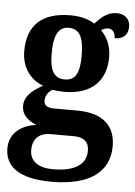

<svg xmlns="http://www.w3.org/2000/svg" viewBox="-56 -621 635 900"><g transform="rotate(5 261.5 -171.0)"><path d="M220 236C405 236 492 163 492 45C492 -48 436 -107 311 -107H203C172 -107 155 -117 155 -140C155 -165 172 -186 189 -194C200 -191 228 -189 242 -189C377 -189 439 -263 439 -368C439 -427 417 -465 390 -492C399 -497 409 -503 424 -503C441 -503 457 -488 457 -460C504 -460 520 -488 520 -520C520 -551 499 -578 458 -578C411 -578 382 -548 356 -520C327 -538 290 -549 242 -549C104 -549 40 -481 40 -364C40 -284 83 -231 142 -209C90 -180 57 -151 57 -107C57 -60 93 -37 127 -23C54 -14 1 28 1 98C1 187 73 236 220 236ZM240 -247C185 -247 169 -292 169 -364C169 -439 185 -490 239 -490C295 -490 310 -441 310 -365C310 -291 296 -247 240 -247ZM222 177C152 177 113 148 113 96C113 31 158 14 195 14H304C354 14 378 35 378 77C378 138 330 177 222 177Z"/></g></svg>

Font: Noto Serif Georgian SemiCondensed Bold
Style: Regular
Weight: 700
Width: 4
Designer: Monotype Design Team, Akaki Razmadze
Foundry: Google LLC
Version: Version 2.003